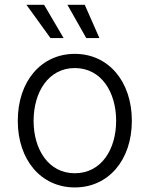

<svg xmlns="http://www.w3.org/2000/svg" viewBox="-20 -781 633 812"><path d="M296.4 11.7C438.5 11.7 537.6 -104 537.6 -270C537.6 -437.5 438 -553.2 296.4 -553.2C154.3 -553.2 55.2 -437.5 55.2 -270C55.2 -104 154.3 11.7 296.4 11.7ZM296.4 -48.3C185.1 -48.3 122.1 -148.9 122.1 -270C122.1 -391.6 185.1 -493.2 296.4 -493.2C408.2 -493.2 471.2 -391.6 471.2 -270C471.2 -148.9 408.2 -48.3 296.4 -48.3ZM344.7 -620.1H400.4L338.4 -760.7H265.1ZM193.4 -620.1H249L166.5 -760.7H91.8Z"/></svg>

Font: Raveo Light
Style: Regular
Weight: 300
Designer: Jakub Foglar, Rasmus Andersson (Inter)
Foundry: Jakubfoglar.com
Version: Version 1.100;Glyphs 3.2.3 (3260)